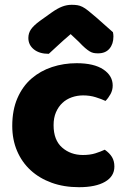

<svg xmlns="http://www.w3.org/2000/svg" viewBox="-20 -764 534 799"><path d="M326 -367Q301 -367 278.5 -359Q256 -351 239.5 -335.5Q223 -320 213 -297Q203 -274 203 -243Q203 -181 238.5 -150Q274 -119 325 -119Q355 -119 377 -126Q399 -133 416 -141Q436 -127 446 -110.5Q456 -94 456 -71Q456 -30 417 -7.5Q378 15 309 15Q246 15 195 -3.5Q144 -22 107.5 -55.5Q71 -89 51 -136Q31 -183 31 -240Q31 -306 52.5 -355.5Q74 -405 111 -437Q148 -469 196.5 -485Q245 -501 299 -501Q371 -501 410 -475Q449 -449 449 -408Q449 -389 440 -372.5Q431 -356 419 -344Q402 -352 378 -359.5Q354 -367 326 -367ZM274 -622Q240 -593 221 -575Q202 -557 183 -540Q144 -540 121 -558.5Q98 -577 98 -606Q98 -626 109 -642Q120 -658 146 -677L195 -712Q219 -729 238.5 -736.5Q258 -744 278 -744Q291 -744 301.5 -742.5Q312 -741 323 -735.5Q334 -730 347 -719.5Q360 -709 380 -692L450 -630Q451 -625 451.5 -621Q452 -617 452 -612Q452 -581 435.5 -561.5Q419 -542 388 -542Q378 -542 370 -543.5Q362 -545 353.5 -550Q345 -555 334 -564.5Q323 -574 308 -590Z"/></svg>

Font: Baloo Paaji
Style: Regular
Weight: 400
Designer: Shuchita Grover and Ek Type
Foundry: Ek Type
Version: Version 1.443;PS 1.000;hotconv 16.6.51;makeotf.lib2.5.65220;